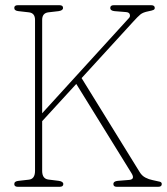

<svg xmlns="http://www.w3.org/2000/svg" viewBox="-20 -720 644 740"><path d="M142.5 -61.5Q142.5 -31 166.5 -28L206.5 -23Q224 -20.5 224 -10.5Q224 0 209.5 0H49Q35 0 35 -10.5Q35 -21.5 51.5 -23L91 -27.5Q115 -30 115 -61.5V-643.5Q115 -670 91 -672.5L51.5 -677Q35 -678.5 35 -689.5Q35 -700 49 -700H209Q223 -700 223 -689.5Q223 -679.5 205.5 -677L166.5 -672.5Q142.5 -669.5 142.5 -643.5V-283.5L477.5 -651Q482.5 -656.5 480.2 -664.5Q478 -672.5 465.5 -673.5L422 -677Q405 -678.5 405 -689.5Q405 -700 419 -700H562Q576.5 -700 576.5 -689.5Q576.5 -684.5 572 -682Q567.5 -679.5 552 -676.5Q531 -672.5 521 -664.2Q511 -656 493 -636L294.5 -419L518.5 -56.5Q527 -42.5 540.5 -35.5Q554 -28.5 567.5 -26Q589.5 -21.5 596.5 -19.5Q603.5 -17.5 603.5 -10.5Q603.5 0 589.5 0H430.5Q417 0 417 -10.5Q417 -21.5 434 -23L477.5 -26.5Q502 -28.5 486.5 -53L274 -396.5L142.5 -253Z"/></svg>

Font: Fraunces 144pt SuperSoft Thin
Style: Regular
Weight: 100
Version: Version 1.000;[0bf87f6ff]